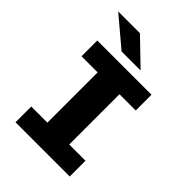

<svg xmlns="http://www.w3.org/2000/svg" viewBox="-256 -1038 1162 1162"><g transform="rotate(45 325.0 -457.0)"><path d="M93 0V-135H231V-565H93V-700H557V-565H418V-135H557V0ZM244 -757 58 -914H244L407 -757Z"/></g></svg>

Font: Trispace ExtraBold
Style: Regular
Weight: 800
Designer: Tyler Finck
Foundry: Etcetera Type Company
Version: Version 1.210; ttfautohint (v1.8.3)